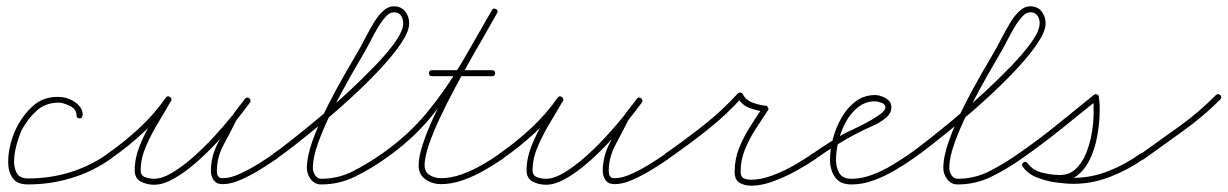

<svg xmlns="http://www.w3.org/2000/svg" viewBox="-20 -573 3900 610"><path d="M243 -207H242Q242 -197 233 -197Q223 -197 223 -207Q223 -226 203 -236Q183 -246 168 -247Q124 -247 95.5 -220.5Q67 -194 48 -158Q42 -144 34.5 -119.5Q27 -95 25 -69Q23 -43 32.5 -24.5Q42 -6 69 -6Q138 -6 202 -25.5Q266 -45 323 -85Q323 -85 323 -85Q323 -85 323 -85Q330 -90 336 -82Q341 -75 333 -69Q275 -28 207.5 -7.5Q140 13 69 13Q34 13 20 -7.5Q6 -28 6 -58Q6 -88 14 -117.5Q22 -147 32 -166Q52 -207 85.5 -237Q119 -267 168 -265Q184 -265 201 -258Q218 -251 230.5 -238Q243 -225 243 -207Q243 -207 243 -207Q243 -207 243 -207Z M332 -69Q325 -64 319 -72Q314 -79 322 -85Q374 -121 422 -165.5Q470 -210 507 -263Q512 -270 520 -265Q528 -260 523 -252Q505 -220 482.5 -183Q460 -146 443.5 -107.5Q427 -69 427 -32Q427 -15 441.5 -10Q456 -5 469 -5Q495 -5 527.5 -24.5Q560 -44 594.5 -74.5Q629 -105 661 -140Q693 -175 718.5 -206.5Q744 -238 758 -259Q764 -266 771 -260Q779 -254 773 -247Q763 -234 752 -220.5Q741 -207 732 -192Q732 -192 732 -192Q732 -193 732 -193Q713 -155 691 -114Q669 -73 669 -30Q669 -20 672 -14Q672 -14 672 -14Q672 -15 672 -15Q676 -9 678.5 -8Q681 -7 689 -7Q712 -7 742.5 -21Q773 -35 802.5 -53.5Q832 -72 850 -85Q857 -90 863 -82Q868 -75 860 -69Q841 -56 810 -36.5Q779 -17 746.5 -2.5Q714 12 689 12Q677 12 669.5 8.5Q662 5 656 -5Q656 -5 656 -6Q656 -6 656 -6Q650 -16 650 -30Q650 -76 672.5 -119Q695 -162 716 -201Q716 -201 716 -202Q716 -202 716 -202Q725 -217 736.5 -231Q748 -245 759 -259Q764 -266 772 -261Q779 -255 774 -247Q758 -225 731.5 -192Q705 -159 672 -123.5Q639 -88 603 -56.5Q567 -25 532.5 -5.5Q498 14 469 14Q447 14 427.5 4Q408 -6 408 -32Q408 -71 424.5 -111.5Q441 -152 464 -190Q487 -228 507 -262Q511 -270 520 -264Q528 -259 523 -251Q485 -198 435.5 -152Q386 -106 332 -69Q332 -69 332 -69Q332 -69 332 -69Z M846 -72Q841 -79 849 -85Q868 -98 905.5 -127.5Q943 -157 990 -196Q1037 -235 1084 -278.5Q1131 -322 1171.5 -364Q1212 -406 1236.5 -441Q1261 -476 1261 -499Q1261 -514 1253.5 -524Q1246 -534 1231 -534Q1218 -534 1205 -519.5Q1192 -505 1180 -484.5Q1168 -464 1157.5 -443.5Q1147 -423 1140 -411Q1121 -379 1093.5 -330.5Q1066 -282 1038.5 -228Q1011 -174 992.5 -124Q974 -74 974 -39Q974 -28 981 -16.5Q988 -5 1000 -5Q1055 -5 1102.5 -29.5Q1150 -54 1194 -85Q1194 -85 1194 -85Q1194 -85 1194 -85Q1201 -90 1207 -82Q1212 -75 1204 -69Q1159 -37 1108.5 -12Q1058 13 1000 13Q980 13 967.5 -3.5Q955 -20 955 -39Q955 -76 973.5 -127.5Q992 -179 1019.5 -233.5Q1047 -288 1075.5 -337.5Q1104 -387 1124 -421Q1132 -436 1143.5 -458Q1155 -480 1168 -501.5Q1181 -523 1197 -538Q1213 -553 1231 -553Q1254 -553 1267 -537Q1280 -521 1280 -499Q1280 -474 1255 -436.5Q1230 -399 1190 -356Q1150 -313 1102 -268.5Q1054 -224 1006.5 -184.5Q959 -145 920 -114.5Q881 -84 859 -69Q852 -64 846 -72Z M1204 -69Q1197 -64 1191 -72Q1186 -79 1194 -85Q1277 -143 1337 -216Q1397 -289 1445.5 -371.5Q1494 -454 1543 -541Q1547 -549 1556 -544Q1564 -540 1559 -531Q1547 -510 1525.5 -472.5Q1504 -435 1478 -389Q1452 -343 1425.5 -293.5Q1399 -244 1377 -197Q1355 -150 1342 -111.5Q1329 -73 1329 -48Q1329 -26 1345.5 -16.5Q1362 -7 1381 -7Q1413 -7 1446.5 -19Q1480 -31 1511.5 -49Q1543 -67 1568 -85Q1568 -85 1568 -85Q1568 -85 1568 -85Q1575 -90 1581 -82Q1586 -75 1578 -69Q1552 -51 1519 -32Q1486 -13 1450.5 -0.5Q1415 12 1381 12Q1354 12 1332 -3Q1310 -18 1310 -48Q1310 -74 1323 -114Q1336 -154 1358 -201.5Q1380 -249 1406.5 -299Q1433 -349 1459.5 -395.5Q1486 -442 1508 -480Q1530 -518 1543 -541Q1547 -549 1556 -544Q1564 -540 1559 -531Q1510 -443 1460.5 -359.5Q1411 -276 1350 -202Q1289 -128 1204 -69Q1204 -69 1204 -69Q1204 -69 1204 -69ZM1352 -331Q1343 -331 1343 -340Q1343 -350 1352 -350Q1400 -350 1447.5 -350Q1495 -350 1543 -350Q1543 -350 1543 -350Q1543 -350 1543 -350Q1553 -350 1553 -340Q1553 -331 1543 -331Q1495 -331 1447.5 -331Q1400 -331 1352 -331Q1352 -331 1352 -331Q1352 -331 1352 -331Z M1577 -69Q1570 -64 1564 -72Q1559 -79 1567 -85Q1619 -121 1667 -165.5Q1715 -210 1752 -263Q1757 -270 1765 -265Q1773 -260 1768 -252Q1750 -220 1727.5 -183Q1705 -146 1688.5 -107.5Q1672 -69 1672 -32Q1672 -15 1686.5 -10Q1701 -5 1714 -5Q1740 -5 1772.5 -24.5Q1805 -44 1839.5 -74.5Q1874 -105 1906 -140Q1938 -175 1963.5 -206.5Q1989 -238 2003 -259Q2009 -266 2016 -260Q2024 -254 2018 -247Q2008 -234 1997 -220.5Q1986 -207 1977 -192Q1977 -192 1977 -192Q1977 -193 1977 -193Q1958 -155 1936 -114Q1914 -73 1914 -30Q1914 -20 1917 -14Q1917 -14 1917 -14Q1917 -15 1917 -15Q1921 -9 1923.5 -8Q1926 -7 1934 -7Q1957 -7 1987.5 -21Q2018 -35 2047.5 -53.5Q2077 -72 2095 -85Q2102 -90 2108 -82Q2113 -75 2105 -69Q2086 -56 2055 -36.5Q2024 -17 1991.5 -2.5Q1959 12 1934 12Q1922 12 1914.5 8.5Q1907 5 1901 -5Q1901 -5 1901 -6Q1901 -6 1901 -6Q1895 -16 1895 -30Q1895 -76 1917.5 -119Q1940 -162 1961 -201Q1961 -201 1961 -202Q1961 -202 1961 -202Q1970 -217 1981.5 -231Q1993 -245 2004 -259Q2009 -266 2017 -261Q2024 -255 2019 -247Q2003 -225 1976.5 -192Q1950 -159 1917 -123.5Q1884 -88 1848 -56.5Q1812 -25 1777.5 -5.5Q1743 14 1714 14Q1692 14 1672.5 4Q1653 -6 1653 -32Q1653 -71 1669.5 -111.5Q1686 -152 1709 -190Q1732 -228 1752 -262Q1756 -270 1765 -264Q1773 -259 1768 -251Q1730 -198 1680.5 -152Q1631 -106 1577 -69Q1577 -69 1577 -69Q1577 -69 1577 -69Z M2091 -72Q2086 -79 2094 -85Q2153 -126 2214 -174Q2275 -222 2324 -276Q2327 -279 2332 -279Q2338 -278 2340 -274Q2349 -255 2371 -247Q2393 -239 2413 -237Q2417 -237 2420 -232Q2423 -227 2420 -223Q2400 -193 2380 -162Q2360 -131 2346.5 -97.5Q2333 -64 2333 -27Q2333 -11 2343 -6.5Q2353 -2 2367 -2Q2397 -2 2433.5 -15.5Q2470 -29 2504 -48.5Q2538 -68 2561 -85Q2561 -85 2561 -85Q2561 -85 2561 -85Q2569 -90 2575 -83Q2580 -75 2573 -69Q2547 -51 2511 -31Q2475 -11 2437 3Q2399 17 2367 17Q2345 17 2329.5 7.5Q2314 -2 2314 -27Q2314 -67 2328 -102Q2342 -137 2362.5 -169.5Q2383 -202 2404 -233Q2407 -237 2411 -228Q2416 -218 2411 -219Q2386 -220 2360 -230.5Q2334 -241 2322 -266Q2321 -270 2331 -268Q2341 -267 2338 -264Q2289 -209 2227 -160Q2165 -111 2104 -69Q2097 -64 2091 -72Z M2572 -69Q2565 -64 2559 -72Q2554 -79 2562 -85Q2585 -101 2608.5 -116Q2632 -131 2656 -145Q2664 -150 2686 -160Q2708 -170 2732.5 -183Q2757 -196 2775 -209Q2793 -222 2793 -232Q2793 -242 2780.5 -246.5Q2768 -251 2760 -251Q2729 -251 2705.5 -232Q2682 -213 2666.5 -184Q2651 -155 2643.5 -123Q2636 -91 2636 -66Q2636 -41 2646.5 -23Q2657 -5 2685 -5Q2717 -5 2750.5 -17.5Q2784 -30 2814.5 -48.5Q2845 -67 2871 -85Q2871 -85 2871 -85Q2871 -85 2871 -85Q2878 -90 2884 -82Q2889 -75 2881 -69Q2854 -50 2821.5 -31Q2789 -12 2754.5 0.5Q2720 13 2685 13Q2649 13 2633 -10Q2617 -33 2617 -66Q2617 -96 2626 -131Q2635 -166 2653 -198Q2671 -230 2698 -250.5Q2725 -271 2760 -271Q2776 -271 2794 -261Q2812 -251 2812 -232Q2812 -214 2796 -200Q2778 -184 2752.5 -173Q2727 -162 2706 -151Q2671 -133 2638 -112.5Q2605 -92 2572 -69Q2572 -69 2572 -69Q2572 -69 2572 -69Z M2868 -72Q2863 -79 2871 -85Q2890 -98 2927.5 -127.5Q2965 -157 3012 -196Q3059 -235 3106 -278.5Q3153 -322 3193.5 -364Q3234 -406 3258.5 -441Q3283 -476 3283 -499Q3283 -514 3275.5 -524Q3268 -534 3253 -534Q3240 -534 3227 -519.5Q3214 -505 3202 -484.5Q3190 -464 3179.5 -443.5Q3169 -423 3162 -411Q3143 -379 3115.5 -330.5Q3088 -282 3060.5 -228Q3033 -174 3014.5 -124Q2996 -74 2996 -39Q2996 -28 3003 -16.5Q3010 -5 3022 -5Q3077 -5 3124.5 -29.5Q3172 -54 3216 -85Q3216 -85 3216 -85Q3216 -85 3216 -85Q3223 -90 3229 -82Q3234 -75 3226 -69Q3181 -37 3130.5 -12Q3080 13 3022 13Q3002 13 2989.5 -3.5Q2977 -20 2977 -39Q2977 -76 2995.5 -127.5Q3014 -179 3041.5 -233.5Q3069 -288 3097.5 -337.5Q3126 -387 3146 -421Q3154 -436 3165.5 -458Q3177 -480 3190 -501.5Q3203 -523 3219 -538Q3235 -553 3253 -553Q3276 -553 3289 -537Q3302 -521 3302 -499Q3302 -474 3277 -436.5Q3252 -399 3212 -356Q3172 -313 3124 -268.5Q3076 -224 3028.5 -184.5Q2981 -145 2942 -114.5Q2903 -84 2881 -69Q2874 -64 2868 -72Z M3213 -72Q3208 -79 3216 -85Q3278 -128 3337.5 -176Q3397 -224 3456 -272Q3460 -275 3465 -273Q3471 -271 3471 -266Q3475 -241 3473.5 -206.5Q3472 -172 3465 -135.5Q3458 -99 3443 -67.5Q3428 -36 3404.5 -17Q3381 2 3347 2Q3316 2 3282 -7.5Q3248 -17 3229 -44Q3224 -51 3232 -57Q3239 -62 3245 -54Q3259 -35 3285 -25Q3311 -15 3340.5 -11.5Q3370 -8 3391 -8Q3448 -8 3503 -30Q3558 -52 3603 -85Q3611 -90 3617 -83Q3622 -75 3615 -69Q3567 -35 3509 -12Q3451 11 3391 11Q3366 11 3334 6.5Q3302 2 3273.5 -9.5Q3245 -21 3229 -44Q3224 -51 3232 -57Q3239 -62 3245 -54Q3261 -32 3291 -24.5Q3321 -17 3347 -17Q3377 -17 3397 -35.5Q3417 -54 3429.5 -83.5Q3442 -113 3448 -146.5Q3454 -180 3454.5 -211Q3455 -242 3453 -263Q3452 -268 3462 -264Q3472 -260 3468 -257Q3409 -209 3349 -161Q3289 -113 3226 -69Q3219 -64 3213 -72Z M3601 -70Q3596 -78 3603 -83Q3665 -127 3727.5 -172Q3790 -217 3843 -271Q3843 -271 3843 -271Q3843 -271 3843 -271Q3850 -277 3857 -271Q3863 -264 3857 -257Q3803 -203 3739.5 -157.5Q3676 -112 3615 -68Q3607 -62 3601 -70Z"/></svg>

Font: FRB American Cursive Guidelines Arrows Extralight
Style: Italic
Weight: 200
Italic angle: -25°
Version: Version 2.0;Modular Font Editor K font №1